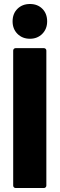

<svg xmlns="http://www.w3.org/2000/svg" viewBox="-20 -941 298 961"><path d="M58 0Q53 0 49.5 -3.5Q46 -7 46 -12V-688Q46 -693 49.5 -696.5Q53 -700 58 -700H200Q205 -700 208.5 -696.5Q212 -693 212 -688V-12Q212 -7 208.5 -3.5Q205 0 200 0ZM130 -747Q92 -747 67.5 -771.5Q43 -796 43 -834Q43 -873 67.5 -897Q92 -921 130 -921Q168 -921 192 -897Q216 -873 216 -834Q216 -796 191.5 -771.5Q167 -747 130 -747Z"/></svg>

Font: LinhAnh ExtBd
Style: Regular
Weight: 800
Designer: Jeremy Tribby
Foundry: Tribby Type
Version: Version 1.408